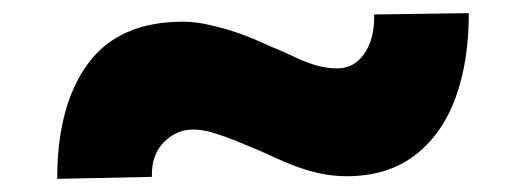

<svg xmlns="http://www.w3.org/2000/svg" viewBox="-20 -489 804 292"><path d="M507 -221Q486 -221 465.5 -225.5Q445 -230 423.5 -238.5Q402 -247 377 -259Q358 -267 339.5 -274.5Q321 -282 304.5 -287Q288 -292 274 -292Q248 -292 229 -272.5Q210 -253 211 -220L67 -217Q67 -329 114 -392.5Q161 -456 258 -456Q275 -456 292 -452.5Q309 -449 326 -444Q343 -439 359 -432.5Q375 -426 390 -419Q408 -412 425.5 -403.5Q443 -395 459.5 -390Q476 -385 493 -385Q519 -385 534.5 -408Q550 -431 549 -467L693 -469Q693 -395 672.5 -339.5Q652 -284 610.5 -252.5Q569 -221 507 -221Z"/></svg>

Font: Lexend Giga ExtraBold
Style: Regular
Weight: 800
Designer: Bonnie Shaver-Troup, Thomas Jockin
Foundry: Lexend
Version: Version 1.007